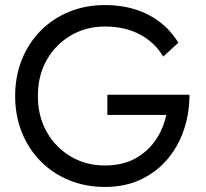

<svg xmlns="http://www.w3.org/2000/svg" viewBox="-20 -730 815 760"><path d="M405 -275V-355H730Q730 -282 708 -216.5Q686 -151 643 -100Q600 -49 537.5 -19.5Q475 10 395 10Q319 10 254 -16.5Q189 -43 141 -91.5Q93 -140 66.5 -206Q40 -272 40 -350Q40 -428 66.5 -494Q93 -560 141 -608.5Q189 -657 254 -683.5Q319 -710 395 -710Q492 -710 566.5 -672Q641 -634 686 -561L626 -506Q593 -562 534 -593.5Q475 -625 395 -625Q321 -625 261 -590Q201 -555 165.5 -493.5Q130 -432 130 -350Q130 -269 165.5 -207Q201 -145 261 -110Q321 -75 395 -75Q465 -75 515 -102.5Q565 -130 596 -175.5Q627 -221 638 -275Z"/></svg>

Font: Jost
Style: Regular
Weight: 400
Version: Version 3.500